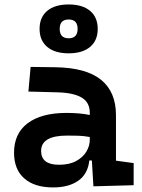

<svg xmlns="http://www.w3.org/2000/svg" viewBox="-20 -818 626 848"><path d="M392.6 4.9 385.7 -109.4H374.5Q368.2 -49.8 325.9 -20Q283.7 9.8 214.4 9.8Q132.3 9.8 87.2 -30Q42 -69.8 42 -143.6Q42 -228.5 102.5 -273.9Q163.1 -319.3 273.9 -319.3Q333 -319.3 376.5 -310.1V-320.3Q376.5 -365.7 340.8 -387Q305.2 -408.2 234.4 -410.2L105.5 -413.6L115.2 -522.5L224.6 -521Q360.4 -519 426.3 -465.6Q492.2 -412.1 492.2 -309.6V-108.4L570.3 -97.7V0ZM376.5 -212.9Q350.1 -217.8 326.4 -218.5Q302.7 -219.2 276.9 -219.2Q161.6 -219.2 161.6 -151.4Q161.6 -90.3 240.7 -90.3Q286.1 -90.3 316.2 -106.7Q346.2 -123 361.3 -148.2Q376.5 -173.3 376.5 -200.2ZM283.2 -582.5Q222.2 -582.5 188.5 -610.8Q154.8 -639.2 154.8 -690.4Q154.8 -741.7 188.5 -770Q222.2 -798.3 283.2 -798.3Q344.2 -798.3 377.9 -770Q411.6 -741.7 411.6 -690.4Q411.6 -639.2 377.9 -610.8Q344.2 -582.5 283.2 -582.5ZM283.2 -648.9Q322.8 -648.9 322.8 -690.4Q322.8 -731.9 283.2 -731.9Q243.7 -731.9 243.7 -690.4Q243.7 -648.9 283.2 -648.9Z"/></svg>

Font: Cascadia Mono PL SemiBold
Style: Regular
Weight: 600
Monospace: yes
Designer: Aaron Bell
Foundry: Saja Typeworks
Version: Version 2404.023; ttfautohint (v1.8.4)